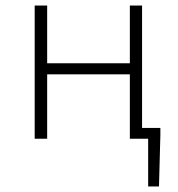

<svg xmlns="http://www.w3.org/2000/svg" viewBox="-20 -500 640 692"><path d="M105 0V-480H150V-272H448V-480H492V-39H558V-13L553 172H514V0H448V-232H150V0Z"/></svg>

Font: Source Code Pro Light
Style: Regular
Weight: 300
Monospace: yes
Designer: Paul D. Hunt, Teo Tuominen
Foundry: Adobe Systems Incorporated
Version: Version 2.030;PS 1.000;hotconv 16.6.51;makeotf.lib2.5.65220